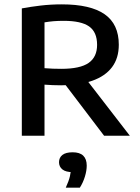

<svg xmlns="http://www.w3.org/2000/svg" viewBox="-20 -622 641 880"><path d="M80 0V-583.5Q119.5 -591 166.2 -596.5Q213 -602 263.5 -602Q394.5 -602 459.5 -556.8Q524.5 -511.5 524.5 -417Q524.5 -355.5 493.5 -314.2Q462.5 -273 403.2 -252Q344 -231 260.5 -231Q240.5 -231 221.5 -231.8Q202.5 -232.5 184 -234V0ZM457 0 246.5 -277H361L575 0ZM261 -306.5Q347 -306.5 386 -333.5Q425 -360.5 425 -416.5Q425 -475 388.5 -500.8Q352 -526.5 272 -526.5Q246.5 -526.5 225.5 -524.8Q204.5 -523 184 -519.5V-309.5Q206 -308 222 -307.2Q238 -306.5 261 -306.5ZM281.5 238Q295.5 207.5 300.5 185.8Q305.5 164 305.5 142L323 167H314Q281.5 167 266 154.5Q250.5 142 250.5 121.5Q250.5 100.5 266 88.2Q281.5 76 313 76Q345.5 76 361.5 91.5Q377.5 107 377.5 137Q377.5 160 369.2 187.2Q361 214.5 346 238Z"/></svg>

Font: Encode Sans SC Condensed Thin Medium
Style: Regular
Weight: 500
Version: Version 3.002